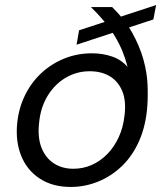

<svg xmlns="http://www.w3.org/2000/svg" viewBox="-20 -728 648 760"><path d="M260 12Q188 12 137.5 -21Q87 -54 64 -111Q41 -168 48 -240Q54 -300 79 -351Q104 -402 144 -439Q184 -476 235 -496.5Q286 -517 344 -517Q386 -517 423 -504.5Q460 -492 485 -463Q477 -495 464.5 -525.5Q452 -556 434 -585.5Q416 -615 392.5 -643.5Q369 -672 340 -700H424Q474 -651 503.5 -598Q533 -545 547.5 -493Q562 -441 564 -393.5Q566 -346 563 -306Q557 -229 530.5 -169.5Q504 -110 462 -70Q420 -30 368 -9Q316 12 260 12ZM270 -60Q309 -60 343 -75Q377 -90 404.5 -118Q432 -146 450 -185Q468 -224 473 -272Q480 -330 463.5 -368.5Q447 -407 414 -426.5Q381 -446 335 -446Q284 -446 240.5 -420.5Q197 -395 169 -349.5Q141 -304 135 -244Q128 -185 144 -144Q160 -103 193 -81.5Q226 -60 270 -60ZM283 -551 293 -608 598 -708 587 -651Z"/></svg>

Font: DM Sans 12pt
Style: Italic
Weight: 400
Italic angle: -10°
Version: Version 4.004;gftools[0.9.30]